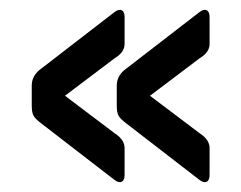

<svg xmlns="http://www.w3.org/2000/svg" viewBox="-20 -453 494 393"><path d="M409 -150V-95Q409 -84 403 -81Q397 -78 388 -85L239 -200Q227 -209 223 -215.5Q219 -222 219 -237V-278Q219 -299 239 -313L388 -428Q397 -435 403 -432Q409 -429 409 -418V-363Q409 -346 389 -334L287 -257L389 -180Q409 -167 409 -150ZM235 -150V-95Q235 -84 229 -81Q223 -78 214 -85L65 -200Q53 -209 49 -215.5Q45 -222 45 -237V-278Q45 -299 65 -313L214 -428Q223 -435 229 -432Q235 -429 235 -418V-363Q235 -346 215 -334L113 -257L215 -180Q235 -167 235 -150Z"/></svg>

Font: Rajdhani
Style: Bold
Weight: 700
Designer: Satya Rajpurohit, Jyotish Sonowal
Foundry: Indian Type Foundry
Version: Version 1.201 February 1, 2022